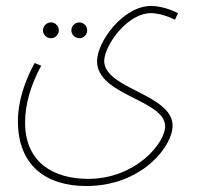

<svg xmlns="http://www.w3.org/2000/svg" viewBox="-20 -393 662 643"><path d="M40 13C40 160 133 230 269 230C455 230 558 97 558 28C558 -78 329 -95 329 -189C329 -238 404 -349 486 -349C512 -349 547 -337 566 -327L576 -349C557 -359 520 -373 486 -373C392 -373 305 -253 305 -188C305 -73 533 -59 533 30C533 86 435 206 275 206C163 206 64 154 64 17C64 -41 82 -107 118 -173L96 -182C44 -86 40 -18 40 13ZM246 -265C260 -265 272 -277 272 -291C272 -306 260 -318 246 -318C231 -318 219 -306 219 -291C219 -277 231 -265 246 -265ZM151 -265C165 -265 177 -277 177 -291C177 -306 165 -318 151 -318C136 -318 124 -306 124 -291C124 -277 136 -265 151 -265Z"/></svg>

Font: Noto Sans Arabic UI XCn Th
Style: Regular
Weight: 100
Width: 2
Designer: Monotype Design Team, Nadine Chahine and Nizar Qandah
Foundry: Monotype Imaging Inc.
Version: Version 2.010